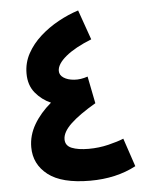

<svg xmlns="http://www.w3.org/2000/svg" viewBox="-51 -734 636 783"><g transform="rotate(-5 267.0 -342.0)"><path d="M436 -153 475 -37Q394 6 287 6Q171 6 115 -37.5Q59 -81 59 -151Q59 -199 84.5 -243Q110 -287 155 -325Q118 -341 92 -372.5Q66 -404 66 -452Q66 -496 86.5 -533.5Q107 -571 141 -601.5Q175 -632 216 -654.5Q257 -677 298 -690L341 -568Q273 -541 235.5 -510Q198 -479 198 -451Q198 -434 214.5 -423Q231 -412 257.5 -410Q284 -408 313 -418L335 -307Q268 -268 232.5 -234.5Q197 -201 197 -171Q197 -145 223 -134.5Q249 -124 292 -124Q334 -124 373 -133.5Q412 -143 436 -153Z"/></g></svg>

Font: Noto Sans Arabic SemCond
Style: Bold
Weight: 700
Width: 4
Designer: Monotype Design Team, Nadine Chahine, Nizar Qandah and Khaled Hosny
Foundry: Monotype Imaging Inc.
Version: Version 2.012; ttfautohint (v1.8.4.7-5d5b)